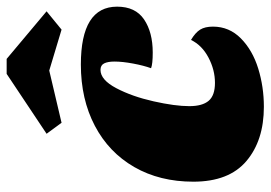

<svg xmlns="http://www.w3.org/2000/svg" viewBox="-138 -655 813 577"><g transform="rotate(-90 268.5 -366.5)"><path d="M537 -421Q537 -366 498.5 -340Q460 -314 399 -314Q365 -314 352 -319Q360 -341 366 -373Q372 -405 372 -429Q372 -449 366.5 -460Q361 -471 347 -471Q317 -471 292 -423.5Q267 -376 252.5 -311.5Q238 -247 238 -204Q238 -165 254 -146Q270 -127 308 -127Q347 -127 384 -146.5Q421 -166 437 -199Q459 -186 468 -171.5Q477 -157 477 -133Q477 -84 441.5 -49Q406 -14 351 3Q296 20 236 20Q135 20 73 -32.5Q11 -85 11 -192Q11 -293 55 -369.5Q99 -446 179 -488Q259 -530 363 -530Q537 -530 537 -421ZM188 -588 155 -633 335 -753H380L523 -633L468 -588L345 -625Z"/></g></svg>

Font: Sansita Black Italic
Style: Regular
Weight: 900
Italic angle: -11°
Designer: Pablo Cosgaya
Foundry: Omnibus-Type
Version: Version 1.006